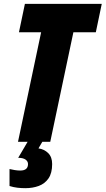

<svg xmlns="http://www.w3.org/2000/svg" viewBox="-20 -734 547 994"><path d="M73.2 0 192.9 -566.9H78.1L108.9 -713.9H506.8L476.1 -566.9H359.9L240.2 0ZM111.3 240.2Q90.3 240.2 69.8 237.8Q49.3 235.4 29.3 229V141.1Q41.5 144 56.4 146.5Q71.3 148.9 85 148.9Q125 148.9 125 115.2Q125 101.1 112.1 92Q99.1 83 74.2 83L123 0H199.2L179.2 34.2Q209.5 38.6 229.7 58.8Q250 79.1 250 115.2Q250 162.1 231.2 189.5Q212.4 216.8 180.9 228.5Q149.4 240.2 111.3 240.2Z"/></svg>

Font: Open Sans Condensed ExtraBold
Style: Italic
Weight: 800
Width: 3
Italic angle: -12°
Designer: Monotype Design Team
Foundry: Monotype Imaging Inc.
Version: Version 3.003; ttfautohint (v1.8.4)